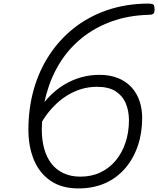

<svg xmlns="http://www.w3.org/2000/svg" viewBox="-20 -1035 885 1075"><path d="M419 20Q326 20 263.5 -22.5Q201 -65 170 -139.5Q139 -214 139 -308Q139 -427 168.5 -532.5Q198 -638 255.5 -726Q313 -814 395 -878.5Q477 -943 581 -978.5Q685 -1014 808 -1015Q824 -1015 834 -1012Q844 -1009 845 -990Q847 -967 840 -959.5Q833 -952 812 -952Q699 -949 605 -915Q511 -881 438 -822Q365 -763 315.5 -683.5Q266 -604 240 -509Q214 -414 214 -309Q214 -251 227.5 -202.5Q241 -154 267.5 -119.5Q294 -85 335 -65.5Q376 -46 430 -46Q493 -46 543 -70Q593 -94 628.5 -137Q664 -180 683 -237.5Q702 -295 702 -362Q702 -413 684.5 -455.5Q667 -498 628 -523.5Q589 -549 523 -549Q478 -549 437.5 -537Q397 -525 361 -503.5Q325 -482 294.5 -453Q264 -424 239.5 -390.5Q215 -357 198 -321L186 -400Q216 -452 254 -492Q292 -532 337 -559.5Q382 -587 432 -601.5Q482 -616 537 -616Q597 -616 642.5 -597Q688 -578 717.5 -545Q747 -512 761.5 -468.5Q776 -425 776 -376Q776 -291 752 -219.5Q728 -148 681.5 -93.5Q635 -39 569 -9.5Q503 20 419 20Z"/></svg>

Font: Playwrite RO Light
Style: Regular
Weight: 300
Version: Version 1.002